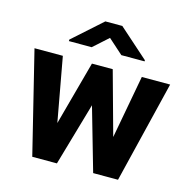

<svg xmlns="http://www.w3.org/2000/svg" viewBox="-109 -856 948 962"><g transform="rotate(15 365.0 -375.0)"><path d="M159.2 -528.3 219.7 -195.8 310.1 -528.3H418L508.3 -200.7L568.8 -528.3H715.8L586.9 0H458L364.3 -326.7L270 0H142.1L12.2 -528.3ZM408.2 -750 562 -613.3V-607.4H441.4L364.3 -676.3L287.6 -607.4H169.4V-615.2L320.3 -750Z"/></g></svg>

Font: Vazirmatn UI FD ExtraBold
Style: Regular
Weight: 800
Designer: Saber Rastikerdar
Foundry: Saber Rastikerdar
Version: Version 33.003